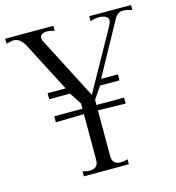

<svg xmlns="http://www.w3.org/2000/svg" viewBox="-110 -833 848 927"><g transform="rotate(-15 314.5 -370.0)"><path d="M230 -19Q251 -19 262 -29.5Q273 -40 273 -60V-290L132 -287V-317H273V-343L234 -403H130V-433H220L92 -680Q81 -701 67.5 -711.5Q54 -722 35 -722Q25 -722 0 -715V-740H241V-715Q217 -722 204 -722Q188 -722 178.5 -716Q169 -710 169 -698Q169 -689 174 -680L334 -370L493 -655L505 -678Q510 -687 510 -696Q510 -709 497 -716Q484 -723 464 -723Q444 -723 420 -715V-740H629V-715Q600 -724 585 -724Q558 -724 544 -700L397 -433H481V-403H384L343 -343V-317H481V-287L343 -290V-60Q343 -40 354 -29.5Q365 -19 385 -19Q400 -19 420 -25V0H195V-25Q215 -19 230 -19Z"/></g></svg>

Font: Viaoda Libre
Style: Regular
Weight: 400
Designer: Gydient
Version: Version 2.000